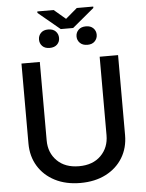

<svg xmlns="http://www.w3.org/2000/svg" viewBox="-66 -1080 869 1144"><g transform="rotate(-5 369.0 -508.0)"><path d="M368.6 12.1Q281.6 12.1 216.6 -21.3Q151.6 -54.7 115.8 -113.6Q79.9 -172.6 79.9 -248.9V-727.3H189.6V-257.8Q189.6 -183.9 237.7 -136Q285.9 -88.1 368.6 -88.1Q451.7 -88.1 499.6 -136Q547.6 -183.9 547.6 -257.8V-727.3H657.7V-248.9Q657.7 -172.6 621.8 -113.6Q585.9 -54.7 521 -21.3Q456 12.1 368.6 12.1ZM405.2 -911.6H331L201 -1019.5V-1028.4H298.7L367.9 -969.5L437.1 -1028.4H535.5V-1020.2ZM481.9 -804.3Q452.8 -804.3 436.8 -820.5Q420.8 -836.6 420.8 -859.4Q420.8 -882.5 436.8 -898.6Q452.8 -914.8 481.9 -914.8Q509.6 -914.8 525.6 -898.8Q541.5 -882.8 541.5 -859.7Q541.5 -837.4 525.9 -820.8Q510.3 -804.3 481.9 -804.3ZM256 -805.4Q227.3 -805.4 211.8 -821.4Q196.4 -837.4 196.4 -860.1Q196.4 -883.5 212 -899.7Q227.6 -915.8 255.7 -915.8Q284.8 -915.8 300.6 -899.7Q316.4 -883.5 316.4 -859.7Q316.4 -836.6 300.4 -821Q284.4 -805.4 256 -805.4Z"/></g></svg>

Font: Linik Sans Medium
Style: Regular
Weight: 500
Designer: Rasmus Andersson (font), Cristiano Sobral (main changes)
Foundry: rsms
Version: Version 3.018;June 1, 2022;FontCreator 14.0.0.2814 64-bit; t